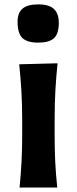

<svg xmlns="http://www.w3.org/2000/svg" viewBox="-20 -833 340 853"><path d="M66.9 0Q72.8 -59.6 75.7 -115Q78.6 -170.4 78.6 -238.3V-293Q78.6 -372.6 75 -430.4Q71.3 -488.3 65.4 -547.4L235.8 -551.8Q229.5 -491.7 226.1 -432.9Q222.7 -374 222.7 -293V-238.3Q222.7 -170.4 225.3 -115Q228 -59.6 234.4 0ZM149.4 -643.6Q101.6 -643.6 79.8 -663.8Q58.1 -684.1 58.1 -737.3Q58.1 -775.4 79.8 -794.4Q101.6 -813.5 150.4 -813.5Q198.2 -813.5 219.7 -793Q241.2 -772.5 241.2 -731.9Q241.2 -682.6 219.7 -663.1Q198.2 -643.6 149.4 -643.6Z"/></svg>

Font: Pinar-FD SemiBold
Style: Regular
Weight: 600
Designer: Amin Abedi
Version: Version 2.000